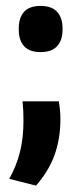

<svg xmlns="http://www.w3.org/2000/svg" viewBox="-20 -488 268 634"><path d="M54.5 -153.5H174.5Q176 -142.5 177.8 -127.2Q179.5 -112 179.5 -94.5Q179.5 -31.5 160.8 22Q142 75.5 99 125L10.5 102.5Q34 61 45.8 14.5Q57.5 -32 57.5 -89.5Q57.5 -106.5 56.8 -121.8Q56 -137 54.5 -153.5ZM114 -316Q77 -316 59.5 -335.5Q42 -355 42 -389.5V-394.5Q42 -429.5 59.5 -449Q77 -468.5 114 -468.5Q150.5 -468.5 168.5 -449Q186.5 -429.5 186.5 -394.5V-389.5Q186.5 -355 168.5 -335.5Q150.5 -316 114 -316Z"/></svg>

Font: Anek Kannada SemiBold
Style: Regular
Weight: 600
Version: Version 1.003